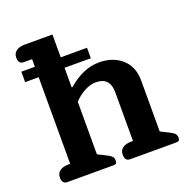

<svg xmlns="http://www.w3.org/2000/svg" viewBox="-127 -829 925 948"><g transform="rotate(-20 335.5 -355.0)"><path d="M41 -33Q41 -56 57.5 -68Q74 -80 103 -80H112V-535H41V-590H112V-630H68Q41 -630 41 -663Q41 -686 57.5 -698Q74 -710 103 -710H248V-590H386V-535H248V-432H252Q333 -502 416 -502Q490 -502 536 -460.5Q582 -419 582 -347V-79L618 -61Q641 -50 650 -41.5Q659 -33 659 -19Q659 -9 655 -4.5Q651 0 641 0H398Q371 0 371 -33Q371 -56 387.5 -68Q404 -80 433 -80H442V-336Q442 -415 368 -415Q339 -415 308 -398.5Q277 -382 252 -355V-79L288 -61Q311 -50 320 -41.5Q329 -33 329 -19Q329 -9 325 -4.5Q321 0 311 0H68Q41 0 41 -33Z"/></g></svg>

Font: Maitree
Style: Bold
Weight: 700
Designer: CadsonDemak Team
Foundry: CadsonDemak
Version: Version 1.002